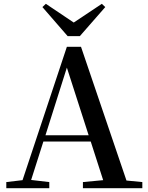

<svg xmlns="http://www.w3.org/2000/svg" viewBox="-20 -985 775 1005"><path d="M13 0V-32L98 -42L330 -740H404L642 -40L725 -32V0H414V-32L520 -42L455 -244H207L143 -43L238 -32V0ZM444 -277 330 -631 218 -277ZM220 -965 366 -867 513 -965 531 -948 398 -796H334L202 -948Z"/></svg>

Font: Early Summer Mincho SemiBold
Style: Regular
Weight: 600
Designer: GuiWonder
Version: Version 1.002